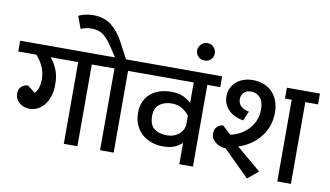

<svg xmlns="http://www.w3.org/2000/svg" viewBox="-96 -1082 2222 1293"><g transform="rotate(10 1015.0 -436.0)"><path d="M147 -305Q161 -316 170 -341.5Q179 -367 179 -399Q179 -447 161 -487.5Q143 -528 114 -559H-10V-633H581V-559H493V0H400V-559H211Q232 -537 253 -492.5Q274 -448 274 -383Q274 -336 262 -300.5Q250 -265 230 -241Q210 -217 184.5 -204.5Q159 -192 131 -192Q91 -192 61.5 -216.5Q32 -241 32 -281Q32 -312 51.5 -328.5Q71 -345 94 -345Z M346 -866Q363 -875 389.5 -881.5Q416 -888 445 -888Q520 -888 569.5 -850Q619 -812 654 -746L714 -633H829V-559H741V0H648V-559H561V-633H639L591 -705Q561 -750 530.5 -773.5Q500 -797 449 -797Q429 -797 410 -792.5Q391 -788 377 -782Z M1052 -471Q1103 -471 1136.5 -455Q1170 -439 1190 -419V-559H809V-633H1371V-559H1283V0H1190V-146Q1175 -130 1143.5 -114.5Q1112 -99 1060 -99Q1019 -99 982 -111.5Q945 -124 917 -148.5Q889 -173 872.5 -209.5Q856 -246 856 -293Q856 -336 870.5 -369Q885 -402 911 -424.5Q937 -447 973 -459Q1009 -471 1052 -471ZM1190 -331Q1174 -355 1143 -374.5Q1112 -394 1071 -394Q1018 -394 985.5 -367.5Q953 -341 953 -289Q953 -228 986 -202.5Q1019 -177 1076 -177Q1099 -177 1120 -184.5Q1141 -192 1156.5 -205.5Q1172 -219 1181 -237.5Q1190 -256 1190 -277Z M1175 -777Q1175 -798 1192 -817Q1209 -836 1236 -836Q1264 -836 1280 -817Q1296 -798 1296 -777Q1296 -751 1279 -734Q1262 -717 1236 -717Q1209 -717 1192 -734Q1175 -751 1175 -777Z M1860 -559H1814V-633H2040V-559H1953V0H1860ZM1580 -644Q1622 -644 1656 -630.5Q1690 -617 1714 -592Q1738 -567 1751 -532Q1764 -497 1764 -454Q1764 -403 1748.5 -360.5Q1733 -318 1705.5 -284Q1678 -250 1640.5 -225Q1603 -200 1560 -186L1728 -45L1655 16L1479 -159Q1461 -160 1442.5 -166Q1424 -172 1410 -182.5Q1396 -193 1387 -208Q1378 -223 1378 -244Q1378 -276 1397 -292Q1416 -308 1436 -308L1493 -255Q1527 -262 1558.5 -279Q1590 -296 1614.5 -321.5Q1639 -347 1653.5 -381.5Q1668 -416 1668 -458Q1668 -515 1642.5 -540.5Q1617 -566 1582 -566Q1550 -566 1532.5 -547.5Q1515 -529 1515 -503Q1515 -473 1535 -454.5Q1555 -436 1590 -430L1562 -365Q1536 -369 1511 -379.5Q1486 -390 1466.5 -407.5Q1447 -425 1435 -450Q1423 -475 1423 -508Q1423 -536 1434.5 -561Q1446 -586 1466.5 -604.5Q1487 -623 1516 -633.5Q1545 -644 1580 -644Z"/></g></svg>

Font: Ek Mukta Medium
Style: Regular
Weight: 500
Designer: Girish Dalvi and Yashodeep Gholap
Foundry: Ek Type
Version: Version 2.538;PS 1.002;hotconv 16.6.51;makeotf.lib2.5.65220;